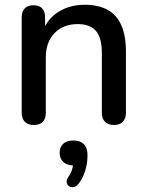

<svg xmlns="http://www.w3.org/2000/svg" viewBox="-20 -517 616 805"><path d="M121 7Q97 7 84 -6.5Q71 -20 71 -44V-444Q71 -469 84 -482Q97 -495 120 -495Q144 -495 156.5 -482Q169 -469 169 -444V-366L158 -384Q180 -440 227 -468.5Q274 -497 335 -497Q393 -497 431.5 -475.5Q470 -454 489 -410.5Q508 -367 508 -301V-44Q508 -20 495 -6.5Q482 7 458 7Q433 7 420 -6.5Q407 -20 407 -44V-295Q407 -358 382.5 -387Q358 -416 306 -416Q245 -416 208.5 -378Q172 -340 172 -276V-44Q172 7 121 7ZM308 255Q299 266 288 267.5Q277 269 269 263.5Q261 258 259.5 247.5Q258 237 267 224Q278 209 283 191Q288 173 288 159L291 177Q262 177 246 162.5Q230 148 230 124Q230 99 245.5 85.5Q261 72 288 72Q316 72 331.5 87.5Q347 103 347 135Q347 154 343 175.5Q339 197 330.5 217.5Q322 238 308 255Z"/></svg>

Font: Nunito ExtraLight SemiBold
Style: Regular
Weight: 600
Version: Version 3.602